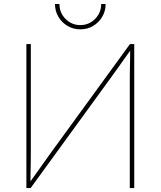

<svg xmlns="http://www.w3.org/2000/svg" viewBox="-20 -950 811 970"><path d="M658.2 0H635.7V-551.3Q635.7 -576.7 636.2 -602.1Q636.7 -627.4 637.2 -652.8Q637.7 -678.2 637.7 -703.6H644.5Q626 -678.2 608.2 -652.8Q590.3 -627.4 572.3 -602.1Q554.2 -576.7 535.6 -551.3L134.8 0H113.3V-727.5H135.7V-175.3Q135.7 -149.9 135.3 -124.5Q134.8 -99.1 134.3 -74Q133.8 -48.8 133.8 -23.4H126.5Q145 -48.8 162.8 -74Q180.7 -99.1 198.7 -124.5Q216.8 -149.9 234.9 -175.3L636.7 -727.5H658.2ZM385.7 -801.8Q350.1 -801.8 321 -819.1Q292 -836.4 274.9 -865.5Q257.8 -894.5 257.8 -929.7H280.3Q280.3 -885.3 311.3 -854.2Q342.3 -823.2 385.7 -823.2Q429.2 -823.2 460.2 -854.2Q491.2 -885.3 491.2 -929.7H513.7Q513.7 -894.5 496.6 -865.5Q479.5 -836.4 450.7 -819.1Q421.9 -801.8 385.7 -801.8Z"/></svg>

Font: Inter Thin
Style: Regular
Weight: 250
Designer: Rasmus Andersson
Foundry: rsms
Version: Version 4.001;git-66647c0bb